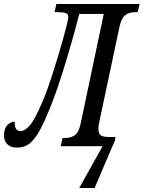

<svg xmlns="http://www.w3.org/2000/svg" viewBox="-56 -734 721 964"><path d="M459 0H249L258 -41H269Q300 -41 320 -55.5Q340 -70 349 -114L465 -664H342Q306 -523 260 -376Q214 -229 172 -138Q146 -78 123 -46.5Q100 -15 78 -4Q56 7 28 7Q-2 7 -19 -9.5Q-36 -26 -36 -53Q-36 -88 -19.5 -105.5Q-3 -123 18 -123Q16 -76 46 -76Q69 -76 93.5 -104Q118 -132 155 -218Q180 -275 210.5 -371Q241 -467 264 -550.5Q287 -634 287 -648Q287 -664 273 -668.5Q259 -673 231 -673H218L227 -714H645L635 -673H625Q593 -673 573.5 -658.5Q554 -644 544 -600L443 -124Q438 -103 438 -88Q438 -61 451.5 -53.5Q465 -46 493 -46H523L522 -31L419 210H342Z"/></svg>

Font: Noto Serif Cond
Style: Italic
Weight: 400
Width: 3
Italic angle: -12°
Designer: Monotype Design Team
Foundry: Monotype Imaging Inc.
Version: Version 1.001